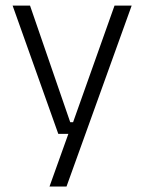

<svg xmlns="http://www.w3.org/2000/svg" viewBox="-20 -508 526 700"><path d="M273 -62.5 241.5 -48.5 397.5 -487.5H460L222.5 172H160.5L237.5 -43L263 -20H192.5L26 -487.5H89.5L236 -62.5Z"/></svg>

Font: Anek Latin Medium Light
Style: Regular
Weight: 300
Version: Version 1.003